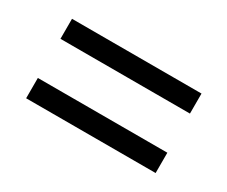

<svg xmlns="http://www.w3.org/2000/svg" viewBox="-58 -622 669 565"><g transform="rotate(30 276.5 -340.0)"><path d="M497 -407H57V-475H497ZM497 -205H57V-274H497Z"/></g></svg>

Font: Hind Madurai
Style: Regular
Weight: 400
Designer: Jyotish Sonowal
Foundry: Indian Type Foundry
Version: Version 1.001;PS 1.0;hotconv 1.0.86;makeotf.lib2.5.63406; tt